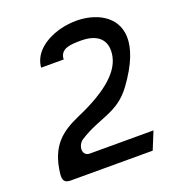

<svg xmlns="http://www.w3.org/2000/svg" viewBox="-114 -678 700 777"><g transform="rotate(-20 236.0 -290.0)"><path d="M103 -460H200V-465C205 -506 247 -508 292 -508C361 -508 399 -475 391 -414C383 -347 319 -284 175 -222C104 -190 41 -151 28 -28C26 -2 33 10 59 10H412L443 -66H169C149 -66 141 -81 143 -98C145 -110 151 -122 163 -130C256 -190 329 -181 395 -271C509 -427 480 -518 414 -560C382 -581 338 -590 301 -590C212 -590 113 -546 103 -465Z"/></g></svg>

Font: Charger
Style: BdIt
Weight: 400
Designer: Jasper
Foundry: Cannot Into Space Fonts
Version: Version 0.98